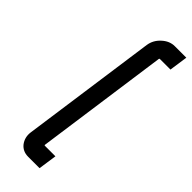

<svg xmlns="http://www.w3.org/2000/svg" viewBox="-293 -825 950 950"><g transform="rotate(45 182.0 -350.0)"><path d="M284 -800H364L350 -703H277Q272 -703 272 -699L174 0Q174 3 177 3H251L237 100H157Q120 100 98 73Q76 44 81 6L181 -706Q187 -745 217 -772Q247 -800 284 -800Z"/></g></svg>

Font: Unageo
Style: Medium-Italic
Weight: 500
Designer: Richard Sepsi
Foundry: Richard Sepsi
Version: Version 2.000